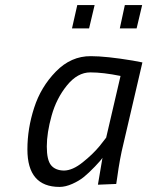

<svg xmlns="http://www.w3.org/2000/svg" viewBox="-20 -733 586 763"><path d="M234.4 -55.2Q268.6 -55.7 308.6 -87.9Q349.1 -120.1 376 -152.8L401.9 -186L459 -431.2Q389.6 -445.3 338.9 -445.3Q288.1 -445.3 246.1 -393.6Q204.1 -341.8 185.1 -273.4Q166 -205.1 166 -150.9Q166 -96.7 183.1 -76.2Q200.2 -55.7 234.4 -55.2ZM216.8 9.8Q88.9 9.8 88.9 -139.2Q88.9 -222.2 115.7 -304.7Q142.1 -387.2 202.1 -448.7Q262.2 -510.3 340.8 -509.8Q401.9 -509.8 507.8 -492.2L545.9 -484.9L470.2 -160.2Q456.1 -104 445.8 -27.8L441.9 -2L369.1 1Q383.3 -85 387.2 -106Q381.8 -96.7 357.4 -71.3Q333 -45.9 314 -30.3Q294.9 -14.6 267.6 -2.4Q240.2 9.8 216.8 9.8ZM456.1 -620.1 476.1 -712.9H544.9L522.9 -620.1ZM266.1 -620.1 287.1 -712.9H356L334 -620.1Z"/></svg>

Font: TitilliumWeb-Italic
Style: Italic
Weight: 400
Italic angle: -13°
Version: Version 1.001;PS 57.000;hotconv 1.0.70;makeotf.lib2.5.55311